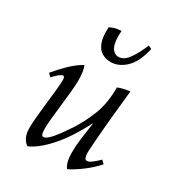

<svg xmlns="http://www.w3.org/2000/svg" viewBox="-170 -792 837 912"><g transform="rotate(30 248.5 -336.5)"><path d="M118 15Q83 -11 83 -64Q83 -90 86.5 -129Q90 -168 95 -210Q100 -252 103.5 -287Q107 -322 107 -341Q107 -361 98 -361Q84 -361 49 -323L33 -339Q59 -371 92.5 -403.5Q126 -436 160 -455Q166 -442 169 -421.5Q172 -401 172 -376Q172 -354 168.5 -316.5Q165 -279 160 -237.5Q155 -196 151.5 -159Q148 -122 148 -99Q148 -78 151.5 -69.5Q155 -61 162 -61Q178 -61 204.5 -92.5Q231 -124 265 -176Q297 -226 322 -289Q347 -352 347 -440Q379 -452 412 -455Q410 -434 406 -396.5Q402 -359 397.5 -314Q393 -269 389.5 -225.5Q386 -182 383.5 -148Q381 -114 381 -99Q381 -88 384.5 -77Q388 -66 398 -66Q408 -66 423.5 -77.5Q439 -89 458 -108L475 -92Q447 -60 408 -30.5Q369 -1 336 15Q316 -11 316 -64Q316 -103 321 -142Q326 -181 334 -233H332Q278 -128 221.5 -66Q165 -4 118 15ZM379 -688 397 -679Q379 -600 341 -564.5Q303 -529 260 -529Q234 -529 212 -541.5Q190 -554 178.5 -584.5Q167 -615 170 -668Q189 -676 199.5 -679Q210 -682 232 -683Q227 -628 240 -598.5Q253 -569 281 -569Q309 -569 332.5 -601.5Q356 -634 379 -688Z"/></g></svg>

Font: Bona Nova
Style: Italic
Weight: 400
Italic angle: -4°
Designer: Mateusz Machalski
Foundry: Capitalics
Version: Version 4.001; ttfautohint (v1.8.3)